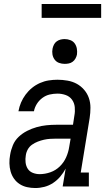

<svg xmlns="http://www.w3.org/2000/svg" viewBox="-20 -940 540 968"><path d="M158 8Q137 8 116.5 3.5Q96 -1 79 -12Q62 -23 50.5 -39.5Q39 -56 33.5 -75.5Q28 -95 27.5 -116.5Q27 -138 31 -159Q35 -184 45 -208Q55 -232 74 -250Q93 -268 116.5 -280Q140 -292 165 -299Q190 -306 214.5 -308.5Q239 -311 263 -311H348L355 -357Q359 -378 357 -399.5Q355 -421 343 -437.5Q331 -454 311 -461Q291 -468 270 -468Q250 -468 230.5 -463.5Q211 -459 194 -446.5Q177 -434 166 -416.5Q155 -399 151 -379H73Q77 -402 86 -423Q95 -444 109 -463Q123 -482 141.5 -497Q160 -512 181.5 -521.5Q203 -531 225.5 -534.5Q248 -538 270 -538Q295 -538 320.5 -533.5Q346 -529 367 -517.5Q388 -506 404 -487.5Q420 -469 428 -446Q436 -423 436 -397Q436 -371 432 -345L387 -70H428V0H296L311 -90Q300 -69 284 -50Q268 -31 247.5 -17.5Q227 -4 204 2Q181 8 158 8ZM180 -62Q207 -62 234 -71.5Q261 -81 281.5 -101Q302 -121 313.5 -147Q325 -173 329 -200L336 -241H263Q248 -241 232.5 -240Q217 -239 201.5 -235.5Q186 -232 170.5 -226Q155 -220 141.5 -210.5Q128 -201 120 -186.5Q112 -172 110 -156Q107 -139 109 -121Q111 -103 120 -89Q129 -75 145.5 -68.5Q162 -62 180 -62ZM306 -618Q291 -618 277.5 -623Q264 -628 255.5 -639.5Q247 -651 244.5 -665.5Q242 -680 245 -695Q247 -705 252 -715Q257 -725 266 -731.5Q275 -738 285.5 -740.5Q296 -743 306 -743Q321 -743 335 -737.5Q349 -732 357 -720.5Q365 -709 367.5 -694.5Q370 -680 368 -665Q366 -655 360.5 -645Q355 -635 346 -628.5Q337 -622 326.5 -620Q316 -618 306 -618ZM190 -850V-920H490V-850Z"/></svg>

Font: Iosevka Slab Oblique
Style: Regular
Weight: 400
Italic angle: -9°
Monospace: yes
Designer: Belleve Invis
Foundry: Belleve Invis
Version: Version 11.1.1; ttfautohint (v1.8.3)